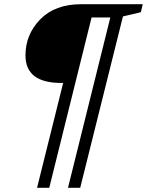

<svg xmlns="http://www.w3.org/2000/svg" viewBox="-20 -780 698 912"><path d="M101 -517Q101 -616 171 -688Q241 -760 366 -760H658L649 -722L564 -702L361 112H303L504 -697H415L214 112H156L280 -386H271Q101 -386 101 -517Z"/></svg>

Font: Volkhov
Style: Italic
Weight: 400
Italic angle: -12°
Designer: Cyreal (www.cyreal.org)
Foundry: Cyreal (www.cyreal.org)
Version: Version 1.010